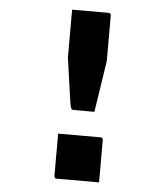

<svg xmlns="http://www.w3.org/2000/svg" viewBox="-51 -746 703 802"><g transform="rotate(5 300.0 -345.5)"><path d="M349 -283H261Q256 -283 253 -286Q252 -288 250 -293Q248 -298 245 -317Q242 -336 236 -379Q230 -422 219 -499V-700H371Q382 -700 382 -689V-499Q374 -444 365.5 -391Q357 -338 349 -283ZM394 9H217Q206 9 206 -2V-179H383Q394 -179 394 -168Z"/></g></svg>

Font: Recursive Mn Lnr St
Style: Bold
Weight: 700
Monospace: yes
Version: Version 1.079;hotconv 1.0.112;makeotfexe 2.5.65598; ttfautoh